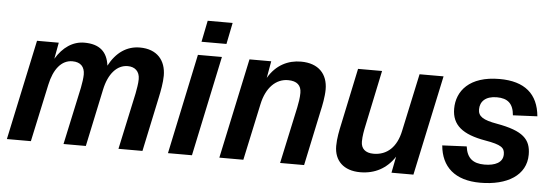

<svg xmlns="http://www.w3.org/2000/svg" viewBox="-48 -863 2945 1020"><g transform="rotate(5 1424.5 -353.5)"><path d="M14 0H142L208 -306C226 -391 267 -442 325 -442C369 -442 391 -418 391 -377C391 -360 387 -330 382 -306L316 0H435L500 -306C518 -392 563 -442 620 -442C658 -442 684 -420 684 -378C684 -352 678 -325 674 -301L609 0H737L799 -292C806 -324 815 -372 815 -408C815 -489 768 -546 676 -546C606 -546 550 -507 512 -435C503 -508 461 -546 380 -546C318 -546 266 -510 228 -447L244 -534H128Z M999 -605H1132L1155 -719H1022ZM873 0H1001L1114 -534H986Z M1147 0H1275L1340 -302C1359 -392 1411 -442 1475 -442C1523 -442 1546 -420 1546 -380C1546 -353 1541 -326 1536 -301L1471 0H1599L1661 -292C1668 -322 1678 -372 1678 -410C1678 -492 1629 -546 1535 -546C1467 -546 1403 -516 1361 -444L1377 -534H1261Z M1899 12C1977 12 2040 -22 2082 -87L2065 0H2182L2296 -534H2168L2102 -227C2084 -139 2033 -92 1961 -92C1917 -92 1894 -114 1894 -151C1894 -181 1900 -211 1906 -239L1968 -534H1840L1777 -236C1769 -199 1760 -157 1760 -116C1760 -38 1810 12 1899 12Z M2539 12C2683 12 2783 -49 2783 -159C2783 -241 2741 -283 2600 -308C2526 -321 2499 -338 2499 -376C2499 -417 2527 -448 2588 -448C2646 -448 2676 -422 2681 -360L2811 -366C2800 -484 2729 -546 2594 -546C2433 -546 2367 -462 2367 -368C2367 -280 2425 -235 2546 -214C2634 -199 2651 -184 2651 -149C2651 -105 2609 -86 2553 -86C2492 -86 2459 -112 2451 -174L2321 -168C2331 -55 2403 12 2539 12Z"/></g></svg>

Font: Geist SemiBold
Style: Italic
Weight: 600
Italic angle: -12°
Designer: Basement.studio, Andrés Briganti, Mateo Zaragoza
Foundry: Basement.studio, Vercel, Andrés Briganti, Guido Ferreyra, Mateo Zaragoza
Version: Version 1.500